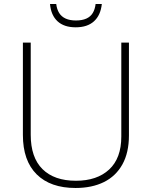

<svg xmlns="http://www.w3.org/2000/svg" viewBox="-20 -926 756 956"><path d="M622 -252Q622 -166 589.5 -107.5Q557 -49 497.5 -19.5Q438 10 356 10Q231 10 162.5 -58Q94 -126 94 -254V-714H133V-255Q133 -142 191.5 -84Q250 -26 358 -26Q463 -26 523.5 -82Q584 -138 584 -246V-714H622ZM487 -906Q481 -850 448 -820Q415 -790 357 -790Q299 -790 266.5 -820Q234 -850 229 -906H260Q263 -880 274.5 -861.5Q286 -843 307 -833.5Q328 -824 358 -824Q389 -824 410 -833.5Q431 -843 442 -861.5Q453 -880 456 -906Z"/></svg>

Font: Noto Sans Cham ExtraLight
Style: Regular
Weight: 250
Version: Version 2.002